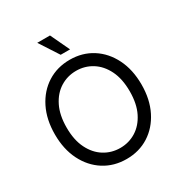

<svg xmlns="http://www.w3.org/2000/svg" viewBox="-214 -1093 1185 1256"><g transform="rotate(-30 378.0 -464.5)"><path d="M378.4 10.7Q283.2 10.7 209.2 -36.1Q135.3 -83 93 -167.2Q50.8 -251.5 50.8 -363.3Q50.8 -475.6 93 -560.1Q135.3 -644.5 209.2 -691.4Q283.2 -738.3 378.4 -738.3Q473.1 -738.3 546.9 -691.4Q620.6 -644.5 662.8 -560.1Q705.1 -475.6 705.1 -363.3Q705.1 -251.5 662.8 -167.2Q620.6 -83 546.9 -36.1Q473.1 10.7 378.4 10.7ZM378.4 -72.8Q443.8 -72.8 497.8 -106.4Q551.8 -140.1 584 -204.8Q616.2 -269.5 616.2 -363.3Q616.2 -457.5 584 -522.5Q551.8 -587.4 497.8 -621.1Q443.8 -654.8 378.4 -654.8Q312.5 -654.8 258.3 -621.1Q204.1 -587.4 171.9 -522.5Q139.6 -457.5 139.6 -363.3Q139.6 -269.5 171.9 -204.8Q204.1 -140.1 258.3 -106.4Q312.5 -72.8 378.4 -72.8ZM344.2 -795.9 250.5 -940.4H346.7L415 -795.9Z"/></g></svg>

Font: Inter 24pt
Style: Regular
Weight: 400
Designer: Rasmus Andersson
Foundry: rsms
Version: Version 4.001;git-66647c0bb